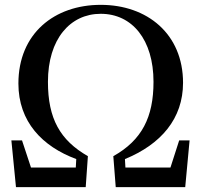

<svg xmlns="http://www.w3.org/2000/svg" viewBox="-20 -773 831 793"><path d="M46 0H334L343 -128C228 -194 178 -283 178 -435C178 -612 270 -716 396 -716C526 -716 614 -609 614 -435C614 -289 566 -194 448 -128L458 0H745L763 -193H720L684 -81H498L496 -116C645 -177 736 -283 736 -431C736 -633 588 -753 396 -753C205 -753 56 -635 56 -428C56 -270 155 -168 295 -116L293 -81H108L71 -193H27Z"/></svg>

Font: Noto Serif SC SemiBold
Style: Regular
Weight: 600
Designer: Ryoko NISHIZUKA 西塚涼子 (kana & ideographs); Frank Grießhammer (Latin, Greek & Cyrillic); Wenlong ZHANG 张文龙 (bopomofo); San
Foundry: Adobe
Version: Version 2.001;hotconv 1.1.0;makeotfexe 2.6.0